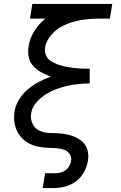

<svg xmlns="http://www.w3.org/2000/svg" viewBox="-20 -755 616 980"><path d="M198 205H252Q281 205 311.5 197.5Q342 190 368 170.5Q394 151 409 123Q424 95 429 65Q434 36 426 9Q418 -18 397 -35Q376 -52 350 -61Q324 -70 296 -73Q268 -76 239 -76Q210 -76 184.5 -86.5Q159 -97 146.5 -122.5Q134 -148 139 -176Q143 -205 163.5 -229.5Q184 -254 210 -271Q236 -288 264.5 -299Q293 -310 322 -316.5Q351 -323 380 -326Q409 -329 438 -329V-338V-356V-395V-404Q417 -404 396 -405Q375 -406 354.5 -408.5Q334 -411 314 -415Q294 -419 275 -426Q256 -433 239 -443.5Q222 -454 214.5 -473Q207 -492 210 -513Q216 -545 239 -573.5Q262 -602 292.5 -618.5Q323 -635 355.5 -644Q388 -653 421 -656.5Q454 -660 486 -660H541L553 -735H145L133 -660H212Q178 -633 155 -596Q132 -559 126 -519Q121 -491 126.5 -464Q132 -437 150 -417.5Q168 -398 191.5 -385.5Q215 -373 240 -364Q208 -353 178 -337Q148 -321 121.5 -298.5Q95 -276 77 -246.5Q59 -217 54 -185Q51 -166 52 -147Q53 -128 58 -110Q63 -92 72 -76.5Q81 -61 94 -48Q107 -35 122.5 -26Q138 -17 155.5 -11.5Q173 -6 192 -3.5Q211 -1 230.5 -0.5Q250 0 269 1.5Q288 3 306 9Q324 15 335 30Q346 45 343 65Q340 83 329 99Q318 115 300 122Q282 129 264 129H210Z"/></svg>

Font: Iosevka Sparkle Oblique
Style: Regular
Weight: 400
Italic angle: -9°
Designer: Belleve Invis
Foundry: Belleve Invis
Version: Version 4.5.0; ttfautohint (v1.8.3)